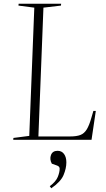

<svg xmlns="http://www.w3.org/2000/svg" viewBox="-20 -750 566 1030"><path d="M52 -10 137 -21 164 -709 79 -720 80 -730H308L307 -720L213 -709L186 -18H356Q391 -18 411.5 -26Q432 -34 445.5 -56Q459 -78 471 -121L481 -155H494L471 0H51ZM255 260 247 249Q280 224 290 199Q300 174 300 155Q300 143 286 138L258 128Q245 104 253.5 81.5Q262 59 289 59Q311 59 323.5 76Q336 93 336 121Q336 153 321 189Q306 225 255 260Z"/></svg>

Font: Display Extralight
Style: Italic
Weight: 200
Italic angle: -2°
Designer: Latin by Veronika Burian and Jose Scaglione. Greek by Irene Vlachou. Cyrillic by Vera Evstafieva
Foundry: TypeTogether
Version: Version 3.002